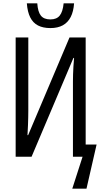

<svg xmlns="http://www.w3.org/2000/svg" viewBox="-20 -938 621 1149"><path d="M412.6 190.9 474.1 0H416.5V-449.7Q416.5 -470.2 417.2 -492.9Q418 -515.6 419.4 -540.3Q420.9 -564.9 423.3 -591.3H419.4L168.9 0H73.7V-713.9H149.4V-274.4Q149.4 -256.3 148.9 -235.6Q148.4 -214.8 147.5 -189.2Q146.5 -163.6 144.5 -129.4H148.4L396 -713.9H492.7V-73.2H558.1L497.6 190.9ZM281.7 -770Q237.3 -770 207.3 -785.6Q177.2 -801.3 160.9 -834Q144.5 -866.7 140.6 -918H203.1Q206.5 -867.2 224.6 -844.5Q242.7 -821.8 281.7 -821.8Q319.3 -821.8 337.6 -845Q356 -868.2 360.8 -918H423.3Q419.9 -869.1 403.1 -836.2Q386.2 -803.2 356 -786.6Q325.7 -770 281.7 -770Z"/></svg>

Font: Open Sans Condensed
Style: Regular
Weight: 400
Width: 3
Designer: Monotype Design Team
Foundry: Monotype Imaging Inc.
Version: Version 3.000